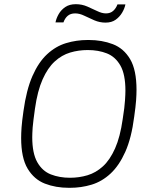

<svg xmlns="http://www.w3.org/2000/svg" viewBox="-20 -887 729 917"><path d="M309 10Q246 10 194.5 -10Q143 -30 112 -81.5Q81 -133 81 -228Q81 -251 83 -279Q85 -307 92 -356Q106 -458 135 -524Q164 -590 205 -628Q246 -666 295.5 -681Q345 -696 399 -696H404Q467 -696 519 -676Q571 -656 601.5 -604.5Q632 -553 632 -458Q632 -436 630 -407.5Q628 -379 621 -330Q608 -228 578.5 -162Q549 -96 508 -58Q467 -20 417.5 -5Q368 10 314 10ZM314 -38Q358 -38 398 -50Q438 -62 471.5 -92.5Q505 -123 529.5 -178Q554 -233 566 -318Q571 -349 573.5 -370.5Q576 -392 577 -407.5Q578 -423 578.5 -434Q579 -445 579 -454Q579 -532 555 -574Q531 -616 490.5 -632Q450 -648 399 -648Q355 -648 315 -636Q275 -624 241.5 -593.5Q208 -563 183.5 -508Q159 -453 147 -368Q143 -337 140 -315.5Q137 -294 136 -278.5Q135 -263 134.5 -252Q134 -241 134 -232Q134 -155 158 -112.5Q182 -70 223 -54Q264 -38 314 -38ZM245 -780Q249 -800 260.5 -820Q272 -840 292 -853.5Q312 -867 342 -867Q371 -867 396.5 -856Q422 -845 444.5 -834Q467 -823 486 -823Q507 -823 520.5 -835Q534 -847 541 -866H579Q575 -846 563 -826Q551 -806 532 -792.5Q513 -779 484 -779Q456 -779 430.5 -790Q405 -801 382.5 -812Q360 -823 339 -823Q317 -823 303.5 -811.5Q290 -800 283 -780Z"/></svg>

Font: Chivo Medium Thin
Style: Italic
Weight: 250
Italic angle: -8.05°
Version: Version 2.002